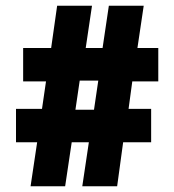

<svg xmlns="http://www.w3.org/2000/svg" viewBox="-20 -652 610 672"><path d="M110 -154H36V-271H127L141 -367H61V-484H159L180 -632H302L280 -484H339L361 -632H483L461 -484H534V-367H443L430 -271H509V-154H411L390 0H268L291 -154H231L208 0H87ZM309 -268 324 -370H259L244 -268Z"/></svg>

Font: Noto Sans Gurmukhi UI Condensed Black
Style: Regular
Weight: 900
Width: 3
Designer: Jelle Bosma - Monotype Design Team
Foundry: Monotype Imaging Inc.
Version: Version 2.004; ttfautohint (v1.8.4.7-5d5b)